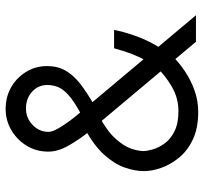

<svg xmlns="http://www.w3.org/2000/svg" viewBox="-41 -673 722 680"><g transform="rotate(-90 320.0 -333.0)"><path d="M512 0 189 -385Q167 -412 145 -450Q123 -488 123 -523Q123 -565 143.5 -599Q164 -633 198.5 -653.5Q233 -674 274 -674Q317 -674 351 -654.5Q385 -635 405.5 -601.5Q426 -568 426 -527Q426 -490 410 -462Q394 -434 364 -410.5Q334 -387 292 -363L256 -407Q302 -432 324 -452Q346 -472 352.5 -490.5Q359 -509 359 -526Q359 -559 335 -580.5Q311 -602 276 -602Q242 -602 217.5 -578.5Q193 -555 193 -522Q193 -509 205 -488Q217 -467 233.5 -445Q250 -423 265 -406L606 0ZM263 8Q206 8 166 -11Q126 -30 101.5 -60Q77 -90 65.5 -123Q54 -156 54 -184Q54 -216 66.5 -252Q79 -288 111.5 -324.5Q144 -361 203 -393L250 -344Q196 -315 169 -285Q142 -255 133.5 -229.5Q125 -204 125 -186Q125 -173 131 -152.5Q137 -132 152 -111Q167 -90 195 -76Q223 -62 266 -62Q313 -62 353 -85.5Q393 -109 418 -136L463 -85Q440 -61 409 -40Q378 -19 341 -5.5Q304 8 263 8ZM448 -182Q459 -202 467 -222.5Q475 -243 480.5 -261Q486 -279 489 -290H554Q548 -257 533 -214.5Q518 -172 493 -131Z"/></g></svg>

Font: Maven Pro
Style: Regular
Weight: 400
Designer: Joe Prince
Foundry: Joe Prince
Version: Version 2.103